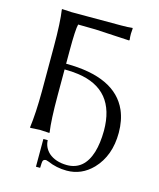

<svg xmlns="http://www.w3.org/2000/svg" viewBox="-123 -735 840 1016"><g transform="rotate(15 296.5 -227.0)"><path d="M548.8 -92.8Q548.8 33.2 474.6 110.8Q415 171.9 334 171.9Q277.8 171.9 228 149.9Q219.2 146.5 214.8 146Q201.7 146.5 198.2 154.8Q195.3 162.1 194.8 193.8H171.9V42H195.8Q196.8 81.1 227.1 109.9Q264.6 142.6 327.1 143.1Q421.4 143.1 454.6 36.1Q469.7 -14.2 470.2 -83Q470.2 -308.6 259.8 -337.9Q225.1 -342.8 185.1 -342.8V-200.2Q185.1 -66.4 194.8 0L193.8 2.9Q191.9 2.9 142.1 0L89.8 2.9L87.9 0Q98.6 -79.1 99.1 -200.2V-444.8Q99.1 -577.6 88.9 -645L89.8 -647.9Q91.8 -647.9 142.1 -645H415Q451.2 -645 475.1 -647.9L477.1 -645Q477.1 -645 475.1 -616.2Q475.1 -599.1 477.1 -583L475.1 -579.1Q475.1 -579.1 288.6 -589.4Q236.3 -590.8 192.9 -590.8Q185.1 -563.5 185.1 -444.8V-374Q455.6 -373.5 525.9 -213.4Q548.8 -160.2 548.8 -92.8Z"/></g></svg>

Font: Linux Biolinum O
Style: Regular
Weight: 400
Designer: Philipp H. Poll
Foundry: Philipp H. Poll
Version: Version 1.0.4